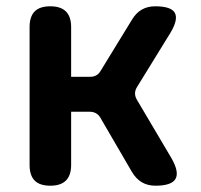

<svg xmlns="http://www.w3.org/2000/svg" viewBox="-20 -580 640 610"><path d="M140 10Q106 10 90 -6.5Q74 -23 74 -56V-494Q74 -527 90 -543.5Q106 -560 140 -560Q173 -560 189.5 -543.5Q206 -527 206 -494V-336H266Q278 -336 286.5 -341Q295 -346 301 -357L399 -517Q412 -539 430.5 -549.5Q449 -560 473 -560Q524 -560 535.5 -539Q547 -518 521 -475L415 -303Q409 -293 409 -283Q409 -273 415 -263L525 -77Q550 -33 537.5 -11.5Q525 10 474 10Q449 10 430.5 -1Q412 -12 399 -34L300 -204Q295 -214 286 -219.5Q277 -225 265 -225H206V-56Q206 -23 189.5 -6.5Q173 10 140 10Z"/></svg>

Font: Maple Mono
Style: Bold
Weight: 700
Monospace: yes
Designer: subframe7536
Version: Version 7.200